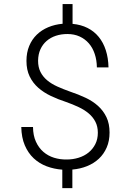

<svg xmlns="http://www.w3.org/2000/svg" viewBox="-20 -839 640 960"><path d="M469.2 -175.3Q469.2 -206.5 457 -230.2Q444.8 -253.9 423.3 -272Q401.9 -290 372.8 -303.7Q343.8 -317.4 310.5 -329.1Q270 -342.3 234.1 -359.4Q198.2 -376.5 171.1 -400.4Q144 -424.3 128.2 -457Q112.3 -489.7 112.3 -534.7Q112.3 -576.2 126 -609.1Q139.6 -642.1 163.8 -665.5Q188 -689 221.2 -702.9Q254.4 -716.8 293 -720.2V-818.8H342.8V-719.7Q384.8 -715.8 417.7 -699.2Q450.7 -682.6 473.6 -654.5Q496.6 -626.5 509 -587.9Q521.5 -549.3 522.5 -502H464.4Q463.9 -538.6 453.6 -569.3Q443.4 -600.1 424.3 -622.1Q405.3 -644 378.2 -656.5Q351.1 -668.9 316.9 -668.9Q286.1 -668.9 259.5 -660.2Q232.9 -651.4 213.1 -634.3Q193.4 -617.2 182.1 -592.5Q170.9 -567.9 170.4 -535.6Q170.4 -502.9 182.4 -479.2Q194.3 -455.6 215.6 -437.7Q236.8 -419.9 266.4 -406.5Q295.9 -393.1 330.6 -380.9Q371.6 -367.2 407.5 -350.3Q443.4 -333.5 470 -309.6Q496.6 -285.6 512.2 -253.2Q527.8 -220.7 527.8 -176.3Q527.8 -134.3 513.4 -101.3Q499 -68.4 474.1 -45.2Q449.2 -22 415.3 -8.3Q381.3 5.4 341.8 8.8V101.6H291.5V9.3Q250 6.3 213.1 -7.6Q176.3 -21.5 148.4 -47.6Q120.6 -73.7 104 -112.5Q87.4 -151.4 86.4 -204.1H145Q145.5 -161.1 159.7 -130.4Q173.8 -99.6 197 -79.6Q220.2 -59.6 250.2 -50.3Q280.3 -41 313.5 -41.5Q344.7 -41.5 373 -50.3Q401.4 -59.1 422.6 -76.2Q443.8 -93.3 456.5 -118.2Q469.2 -143.1 469.2 -175.3Z"/></svg>

Font: TypoPRO Roboto Mono
Style: Regular
Weight: 300
Designer: Google
Version: Version 2.000986; 2015; ttfautohint (v1.3)